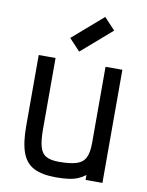

<svg xmlns="http://www.w3.org/2000/svg" viewBox="-96 -950 793 1033"><g transform="rotate(10 300.0 -434.0)"><path d="M283 14Q206 14 161 -9Q116 -32 96.5 -85.5Q77 -139 77 -229V-618H169V-229Q169 -167 179 -132.5Q189 -98 214 -84.5Q239 -71 283 -71Q346 -71 380.5 -82.5Q415 -94 428.5 -122.5Q442 -151 442 -202V-618H534V0H442V-27Q424 -13 402 -3.5Q380 6 350.5 10Q321 14 283 14ZM288 -674 228 -738 394 -882 454 -818Z"/></g></svg>

Font: Victor Mono Thin SemiBold
Style: Regular
Weight: 600
Monospace: yes
Version: Version 1.561;gftools[0.9.30]